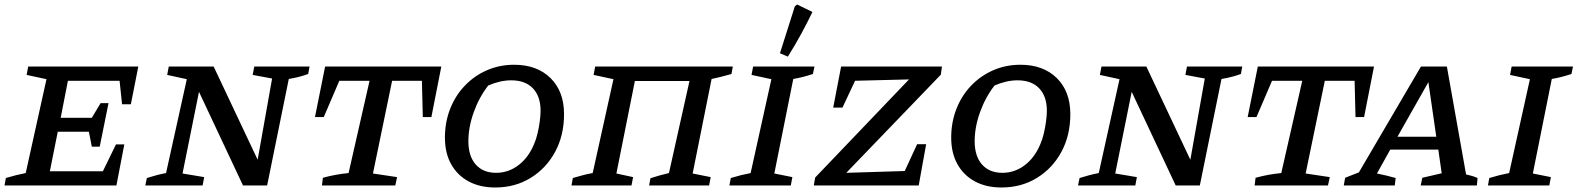

<svg xmlns="http://www.w3.org/2000/svg" viewBox="-24 -822 6992 851"><path d="M-4 0 2 -33Q25 -40 47 -45.5Q69 -51 90 -55L182 -471L94 -490L101 -527H589L556 -360H517L506 -464H277L245 -300H383L422 -365H457L418 -172H383L370 -238H232L197 -63H432L490 -182H527L492 0Z M1103 -527H1348L1342 -494Q1322 -487 1303.5 -482Q1285 -477 1256 -472L1160 0H1053L858 -415L785 -53L881 -37L874 0H620L627 -33Q649 -40 670 -45.5Q691 -51 712 -55L804 -471L717 -490L724 -527H923L1118 -114L1182 -474L1096 -490Z M1932 -527 1888 -303H1850L1846 -464H1714L1629 -53L1736 -37L1728 0H1403L1407 -34Q1436 -42 1463.5 -47Q1491 -52 1521 -55L1614 -464H1480L1411 -303H1372L1417 -527Z M2171 9Q2103 9 2053 -18Q2003 -45 1975.5 -94.5Q1948 -144 1948 -212Q1948 -280 1971 -339Q1994 -398 2036 -442Q2078 -486 2134 -510.5Q2190 -535 2255 -535Q2356 -535 2416 -476Q2476 -417 2476 -316Q2476 -222 2436.5 -149Q2397 -76 2328 -33.5Q2259 9 2171 9ZM2175 -56Q2229 -56 2273.5 -89.5Q2318 -123 2343 -183Q2352 -203 2358.5 -230.5Q2365 -258 2368.5 -285Q2372 -312 2372 -331Q2372 -395 2338 -430.5Q2304 -466 2242 -466Q2193 -466 2140 -443Q2099 -390 2075.5 -324Q2052 -258 2052 -196Q2052 -130 2084.5 -93Q2117 -56 2175 -56Z M2790 -463 2708 -53 2782 -37 2775 0H2509L2515 -33Q2539 -40 2559.5 -45.5Q2580 -51 2603 -55L2695 -471L2607 -490L2614 -527H3224L3218 -494Q3189 -486 3169.5 -481Q3150 -476 3130 -472L3046 -53L3126 -37L3119 0H2853L2859 -32Q2898 -45 2941 -55L3032 -463Z M3209 0 3215 -33Q3238 -40 3260 -45.5Q3282 -51 3303 -55L3395 -471L3307 -490L3314 -527H3586L3579 -494Q3554 -486 3534.5 -481Q3515 -476 3492 -472L3408 -53L3488 -37L3481 0ZM3468 -571 3433 -586 3499 -794 3509 -802 3577 -769Q3554 -721 3527 -671.5Q3500 -622 3468 -571Z M4146 -491 3727 -56 3986 -64 4041 -183H4081L4048 0H3583L3589 -35L4005 -470L3766 -464L3710 -345H3669L3704 -527H4151Z M4415 9Q4347 9 4297 -18Q4247 -45 4219.5 -94.5Q4192 -144 4192 -212Q4192 -280 4215 -339Q4238 -398 4280 -442Q4322 -486 4378 -510.5Q4434 -535 4499 -535Q4600 -535 4660 -476Q4720 -417 4720 -316Q4720 -222 4680.5 -149Q4641 -76 4572 -33.5Q4503 9 4415 9ZM4419 -56Q4473 -56 4517.5 -89.5Q4562 -123 4587 -183Q4596 -203 4602.5 -230.5Q4609 -258 4612.5 -285Q4616 -312 4616 -331Q4616 -395 4582 -430.5Q4548 -466 4486 -466Q4437 -466 4384 -443Q4343 -390 4319.5 -324Q4296 -258 4296 -196Q4296 -130 4328.5 -93Q4361 -56 4419 -56Z M5237 -527H5482L5476 -494Q5456 -487 5437.5 -482Q5419 -477 5390 -472L5294 0H5187L4992 -415L4919 -53L5015 -37L5008 0H4754L4761 -33Q4783 -40 4804 -45.5Q4825 -51 4846 -55L4938 -471L4851 -490L4858 -527H5057L5252 -114L5316 -474L5230 -490Z M6066 -527 6022 -303H5984L5980 -464H5848L5763 -53L5870 -37L5862 0H5537L5541 -34Q5570 -42 5597.5 -47Q5625 -52 5655 -55L5748 -464H5614L5545 -303H5506L5551 -527Z M6474 -49Q6488 -46 6501 -42Q6514 -38 6525 -33L6522 0H6273L6280 -34L6366 -54L6351 -159H6138L6079 -53Q6100 -49 6120.5 -44Q6141 -39 6162 -33L6158 0H5932L5938 -34L5999 -58L6274 -527H6389ZM6170 -216H6342L6307 -458Z M6571 0 6577 -33Q6600 -40 6622 -45.5Q6644 -51 6665 -55L6757 -471L6669 -490L6676 -527H6948L6941 -494Q6916 -486 6896.5 -481Q6877 -476 6854 -472L6770 -53L6850 -37L6843 0Z"/></svg>

Font: Piazzolla SC Medium
Style: Italic
Weight: 500
Italic angle: -11.3°
Designer: Juan Pablo del Peral
Foundry: Huerta Tipografica
Version: Version 1.330